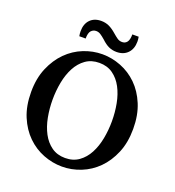

<svg xmlns="http://www.w3.org/2000/svg" viewBox="-153 -976 1014 1112"><g transform="rotate(20 354.0 -420.5)"><path d="M171 -331Q171 -276 181 -223.5Q191 -171 213 -129.5Q235 -88 270 -63Q305 -38 354 -38Q403 -38 438 -63Q473 -88 495 -129.5Q517 -171 527 -223.5Q537 -276 537 -331Q537 -386 527 -438.5Q517 -491 495 -532.5Q473 -574 438 -599Q403 -624 354 -624Q305 -624 270 -599Q235 -574 213 -532.5Q191 -491 181 -438.5Q171 -386 171 -331ZM354 -677Q412 -677 468.5 -655Q525 -633 569.5 -589.5Q614 -546 641 -481Q668 -416 668 -331Q668 -247 641 -182.5Q614 -118 570 -74Q526 -30 469.5 -7.5Q413 15 354 15Q295 15 238.5 -7Q182 -29 137.5 -72.5Q93 -116 66 -180.5Q39 -245 39 -331Q39 -415 66.5 -479.5Q94 -544 138 -588Q182 -632 238.5 -654.5Q295 -677 354 -677ZM424 -717Q398 -717 376 -727Q354 -737 330 -760Q314 -774 301 -782.5Q288 -791 273 -791Q255 -791 242.5 -777.5Q230 -764 230 -729H191Q188 -744 188 -759Q188 -804 213 -830Q238 -856 281 -856Q307 -856 329 -846Q351 -836 376 -814Q392 -800 405 -791Q418 -782 435 -782Q454 -782 465 -796.5Q476 -811 476 -844H515Q518 -829 518 -815Q518 -770 492.5 -743.5Q467 -717 424 -717Z"/></g></svg>

Font: Source Serif Pro Semibold
Style: Regular
Weight: 600
Designer: Frank Grießhammer
Foundry: Adobe Systems Incorporated
Version: Version 1.014;PS Version 1.0;hotconv 1.0.73;makeotf.lib2.5.5